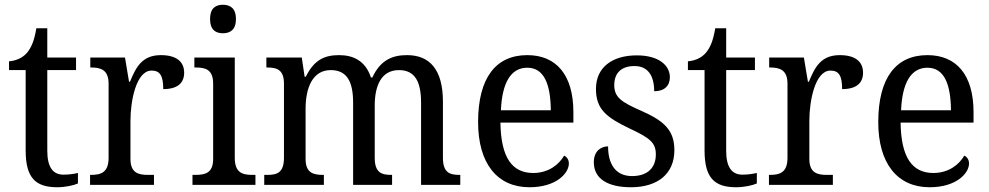

<svg xmlns="http://www.w3.org/2000/svg" viewBox="-20 -778 4163 808"><path d="M221 10C255 10 291 2 308 -6V-50C289 -46 271 -43 247 -43C204 -43 179 -73 179 -143V-483H300V-536H179V-659H133C124 -606 112 -577 92 -554C72 -532 44 -522 18 -520V-483H88V-145C88 -30 129 10 221 10Z M359 0H628V-42H603C563 -42 529 -50 529 -109V-270C529 -353 553 -481 618 -481C654 -481 667 -458 667 -403C730 -403 755 -431 755 -472C755 -518 723 -546 657 -546C578 -546 552 -495 527 -434H523L506 -536H360V-494H363C403 -494 437 -485 437 -426V-114C437 -51 404 -42 362 -42H359Z M918 -638C949 -638 973 -653 973 -698C973 -743 949 -758 918 -758C887 -758 864 -743 864 -698C864 -653 887 -638 918 -638ZM790 0H1055V-42H1043C1000 -42 968 -51 968 -114V-536H798V-494H804C845 -494 877 -485 877 -426V-109C877 -50 844 -42 802 -42H790Z M1092 0H1343V-42H1341C1300 -42 1266 -49 1266 -109V-320C1266 -406 1294 -483 1372 -483C1441 -483 1466 -433 1466 -346V0H1630V-42H1627C1586 -42 1557 -51 1557 -114V-334C1557 -413 1582 -483 1659 -483C1727 -483 1752 -433 1752 -346V0H1917V-42H1914C1873 -42 1844 -51 1844 -114V-350C1844 -487 1787 -546 1693 -546C1633 -546 1582 -527 1547 -452H1541C1518 -522 1467 -546 1407 -546C1347 -546 1302 -527 1267 -455H1262L1250 -536H1101V-494H1104C1145 -494 1175 -485 1175 -426V-114C1175 -51 1146 -42 1105 -42H1092Z M2208 10C2321 10 2374 -49 2374 -90C2374 -107 2364 -119 2354 -123C2332 -85 2288 -50 2224 -50C2135 -50 2088 -115 2086 -262H2393V-306C2393 -464 2320 -546 2199 -546C2067 -546 1992 -451 1992 -264C1992 -91 2072 10 2208 10ZM2298 -314H2088C2093 -430 2130 -493 2199 -493C2271 -493 2297 -421 2298 -314Z M2635 10C2746 10 2818 -45 2818 -146C2818 -230 2775 -269 2678 -312C2596 -348 2565 -368 2565 -420C2565 -467 2591 -500 2650 -500C2705 -500 2733 -462 2733 -394C2776 -394 2799 -417 2799 -453C2799 -503 2752 -545 2660 -545C2557 -545 2488 -495 2488 -404C2488 -318 2532 -284 2630 -237C2716 -197 2740 -177 2740 -128C2740 -72 2705 -37 2640 -37C2567 -37 2539 -92 2539 -162C2513 -162 2479 -146 2479 -95C2479 -25 2539 10 2635 10Z M3078 10C3112 10 3148 2 3165 -6V-50C3146 -46 3128 -43 3104 -43C3061 -43 3036 -73 3036 -143V-483H3157V-536H3036V-659H2990C2981 -606 2969 -577 2949 -554C2929 -532 2901 -522 2875 -520V-483H2945V-145C2945 -30 2986 10 3078 10Z M3216 0H3485V-42H3460C3420 -42 3386 -50 3386 -109V-270C3386 -353 3410 -481 3475 -481C3511 -481 3524 -458 3524 -403C3587 -403 3612 -431 3612 -472C3612 -518 3580 -546 3514 -546C3435 -546 3409 -495 3384 -434H3380L3363 -536H3217V-494H3220C3260 -494 3294 -485 3294 -426V-114C3294 -51 3261 -42 3219 -42H3216Z M3892 10C4005 10 4058 -49 4058 -90C4058 -107 4048 -119 4038 -123C4016 -85 3972 -50 3908 -50C3819 -50 3772 -115 3770 -262H4077V-306C4077 -464 4004 -546 3883 -546C3751 -546 3676 -451 3676 -264C3676 -91 3756 10 3892 10ZM3982 -314H3772C3777 -430 3814 -493 3883 -493C3955 -493 3981 -421 3982 -314Z"/></svg>

Font: Noto Serif Lao SemiCondensed
Style: Regular
Weight: 400
Width: 4
Designer: Monotype Design Team
Foundry: Monotype Imaging Inc.
Version: Version 2.003